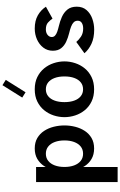

<svg xmlns="http://www.w3.org/2000/svg" viewBox="287 -1100 1022 1637"><g transform="rotate(-90 798.5 -281.0)"><path d="M65.4 -484.9V210.4H193.6V-484.9ZM306.9 -401.5Q342.9 -401.5 368.3 -381.2Q393.7 -361 406.9 -325.2Q420.2 -289.4 420.2 -242.9Q420.2 -196.5 406.9 -160.6Q393.7 -124.8 368.5 -104.5Q343.3 -84.2 306.9 -84.2Q270.9 -84.2 245.7 -104.5Q220.5 -124.8 207.2 -160.6Q194 -196.5 194 -242.9Q194 -289.4 207.2 -325.2Q220.5 -361 245.7 -381.2Q270.9 -401.5 306.9 -401.5ZM351.6 -496.3Q299.9 -496.3 262.8 -474.6Q225.6 -452.9 201.8 -416.6Q178 -380.2 166.6 -335.1Q155.2 -290 155.2 -242.9Q155.2 -196.2 166.6 -151.1Q178 -106 201.8 -69.6Q225.6 -33.2 262.8 -11.7Q299.9 9.9 351.6 9.9Q403.2 9.9 440.4 -11.7Q477.5 -33.2 501.3 -69.6Q525.1 -106 536.6 -151.1Q548 -196.2 548 -242.9Q548 -290 536.6 -335.1Q525.1 -380.2 501.3 -416.6Q477.5 -452.9 440.4 -474.6Q403.2 -496.3 351.6 -496.3Z M856.1 -401.5Q890.3 -401.5 914.7 -382Q939.2 -362.4 952.5 -326.8Q965.8 -291.3 965.8 -242.9Q965.8 -194.7 952.7 -159Q939.6 -123.3 915.1 -103.8Q890.6 -84.2 856.1 -84.2Q822 -84.2 797.5 -103.8Q772.9 -123.3 759.9 -159Q746.8 -194.7 746.8 -242.9Q746.8 -291.3 759.9 -326.8Q772.9 -362.4 797.5 -382Q822 -401.5 856.1 -401.5ZM856.1 -496.3Q796.6 -496.3 752.2 -474.6Q707.8 -452.9 678.1 -416.6Q648.4 -380.2 633.5 -335.1Q618.7 -290 618.7 -242.9Q618.7 -196.2 633.5 -151.1Q648.4 -106 678.1 -69.6Q707.8 -33.2 752.4 -11.7Q797 9.9 856.1 9.9Q915.2 9.9 959.8 -11.7Q1004.4 -33.2 1034.2 -69.6Q1064.1 -106 1079 -151.1Q1094 -196.2 1094 -242.9Q1094 -290 1079 -335.1Q1064.1 -380.2 1034.2 -416.6Q1004.4 -452.9 960 -474.6Q915.5 -496.3 856.1 -496.3ZM891.2 -771.6 785.6 -602.9 830.8 -574.6 936.4 -743.3Z M1560.2 -401Q1533.4 -443 1487.2 -469.7Q1440.9 -496.3 1373.8 -496.3Q1324.5 -496.3 1281.2 -477.1Q1238 -457.8 1211.5 -423.1Q1184.9 -388.4 1184.9 -342.2Q1184.9 -298.1 1206.7 -270.8Q1228.5 -243.5 1262.6 -228Q1296.8 -212.4 1333.9 -203.2Q1367.1 -195.4 1390.9 -186.2Q1414.7 -177 1427.7 -163.8Q1440.8 -150.5 1440.8 -129.8Q1440.8 -106.9 1422.3 -95.2Q1403.8 -83.4 1373.9 -83.4Q1333.1 -83.4 1304.8 -102.4Q1276.5 -121.5 1259.8 -142.1L1163.6 -72.5Q1195.3 -35.4 1244.9 -12.5Q1294.4 10.5 1365.1 10.5Q1413.2 10.5 1458.1 -5.6Q1502.9 -21.6 1531.7 -54.6Q1560.5 -87.5 1560.5 -138.2Q1560.5 -187.9 1535.6 -218.1Q1510.6 -248.3 1472.7 -265Q1434.8 -281.7 1396.2 -290.5Q1368.2 -297.1 1346.8 -304.7Q1325.4 -312.4 1313.6 -323.5Q1301.8 -334.6 1301.8 -351.3Q1301.8 -371.9 1319.9 -386.7Q1338.1 -401.5 1366.8 -401.5Q1405.3 -401.5 1425.5 -383.1Q1445.7 -364.7 1458.9 -344.7Z"/></g></svg>

Font: Estedad-VF-FD Black
Style: Regular
Weight: 900
Designer: Amin Abedi
Version: Version 4.000